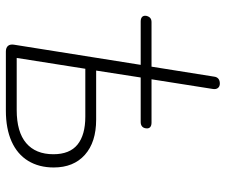

<svg xmlns="http://www.w3.org/2000/svg" viewBox="-76 -674 751 638"><g transform="rotate(90 299.0 -355.5)"><path d="M129 -27 196 -448H52Q42 -448 37 -452.5Q32 -457 33 -466Q35 -475 40 -479.5Q45 -484 54 -484H202L235 -691Q236 -701 242 -706Q248 -711 258 -711Q268 -711 273 -704.5Q278 -698 276 -687L244 -484H388Q398 -484 403 -479.5Q408 -475 407 -466Q406 -457 400.5 -452.5Q395 -448 386 -448H238L215 -300H378Q453 -300 495 -262.5Q537 -225 537 -159Q537 -110 515 -74Q493 -38 450.5 -19Q408 0 348 0H152Q139 0 133 -7Q127 -14 129 -27ZM493 -158Q493 -212 461 -238Q429 -264 368 -264H209L173 -36H346Q419 -36 456 -67.5Q493 -99 493 -158Z"/></g></svg>

Font: SN Pro Thin
Style: Italic
Weight: 200
Italic angle: -9°
Designer: Tobias Whetton
Foundry: Supernotes
Version: Version 1.003;Glyphs 3.3 (3324)